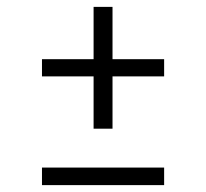

<svg xmlns="http://www.w3.org/2000/svg" viewBox="-20 -538 600 558"><path d="M102 -51H457V0H102ZM307 -366H457V-316H307V-164H252V-316H102V-366H252V-518H307Z"/></svg>

Font: Statis Sans Light
Style: Regular
Weight: 300
Designer: bBox Type GmbH
Foundry: bBox Type GmbH
Version: Version 1.000